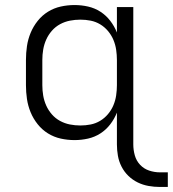

<svg xmlns="http://www.w3.org/2000/svg" viewBox="-20 -548 686 762"><path d="M615 194Q592 194 569.5 190Q547 186 526.5 176Q506 166 489.5 150Q473 134 462.5 113.5Q452 93 448 70.5Q444 48 444 25V-101Q434 -76 417.5 -54.5Q401 -33 378.5 -18.5Q356 -4 329.5 2Q303 8 276 8Q248 8 221 2Q194 -4 170.5 -18.5Q147 -33 129.5 -55Q112 -77 101.5 -102.5Q91 -128 87 -155Q83 -182 83 -210V-310Q83 -338 87 -365Q91 -392 101.5 -417.5Q112 -443 129.5 -465Q147 -487 170.5 -501.5Q194 -516 221 -522Q248 -528 276 -528Q303 -528 329.5 -522Q356 -516 378.5 -501.5Q401 -487 417.5 -465.5Q434 -444 444 -419V-520H509V25Q509 47 515 68.5Q521 90 536 106Q551 122 572 129Q593 136 615 136H646V194ZM299 -50Q320 -50 340 -54Q360 -58 377.5 -68.5Q395 -79 408.5 -95Q422 -111 430 -130Q438 -149 441 -169.5Q444 -190 444 -210V-310Q444 -330 441 -350.5Q438 -371 430 -390Q422 -409 408.5 -425Q395 -441 377.5 -451.5Q360 -462 340 -466Q320 -470 299 -470Q278 -470 257.5 -466Q237 -462 218.5 -452Q200 -442 186 -426Q172 -410 163.5 -391Q155 -372 151.5 -351.5Q148 -331 148 -310V-210Q148 -189 151.5 -168.5Q155 -148 163.5 -129Q172 -110 186 -94Q200 -78 218.5 -68Q237 -58 257.5 -54Q278 -50 299 -50Z"/></svg>

Font: Iosevka SS04 Light Extended
Style: Regular
Weight: 300
Width: 7
Monospace: yes
Designer: Belleve Invis
Foundry: Belleve Invis
Version: Version 19.0.0; ttfautohint (v1.8.4)